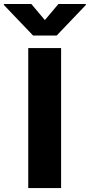

<svg xmlns="http://www.w3.org/2000/svg" viewBox="-89 -950 454 970"><path d="M219.7 0H53.7V-707H219.7ZM137.7 -848.6 206.1 -929.7H344.7V-924.8L197.3 -770.5H78.1L-69.3 -924.8V-929.7H69.3Z"/></svg>

Font: Pretendard ExtraBold
Style: Regular
Weight: 800
Designer: Base glyphs from Inter by Rasmus Andersson; Hangeul glyphs from Noto Sans CJK(Source Han Sans) by Jang Soo-young and Kan
Foundry: Kil Hyung-jin
Version: Version 1.309